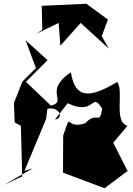

<svg xmlns="http://www.w3.org/2000/svg" viewBox="-25 -969 705 1021"><path d="M335 -420C483 -350 459 -486 518 -392C506 -298 490 -382 429 -314C315 -275 360 -391 311 -248L310 -51L531 32L652 -59L660 -47L577 -210L653 -300C577 -320 636 -487 598 -533C453 -446 374 -442 352 -585C202 -483 338 -431 246 -407L113 -534L228 -649L111 -755L166 -607L94 -535L49 -421L53 -318L86 -300L93 -31L-5 15L150 -74L105 -60L220 -336L227 -390C283 -406 322 -342 267 -333ZM516 -777 549 -865 434 -949 197 -938 200 -802 211 -818 167 -789 287 -847 296 -726 404 -847 554 -710Z"/></svg>

Font: Asimov Silicon
Style: Regular
Weight: 400
Designer: Google
Version: Version 2.000980; 2014